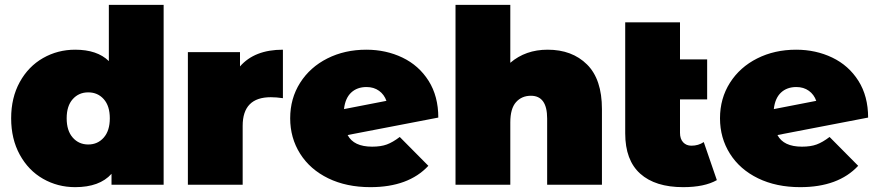

<svg xmlns="http://www.w3.org/2000/svg" viewBox="-20 -762 3622 792"><path d="M655 -742H429V-510C397 -541.3 350.7 -557 290 -557C242 -557 197.8 -545.5 157.5 -522.5C117.2 -499.5 85.2 -466.5 61.5 -423.5C37.8 -380.5 26 -330.7 26 -274C26 -217.3 37.8 -167.3 61.5 -124C85.2 -80.7 117.2 -47.5 157.5 -24.5C197.8 -1.5 242 10 290 10C357.3 10 407.3 -8.3 440 -45V0H655ZM408 -194.5C391.3 -175.5 370 -166 344 -166C318 -166 296.7 -175.5 280 -194.5C263.3 -213.5 255 -240 255 -274C255 -308 263.3 -334.3 280 -353C296.7 -371.7 318 -381 344 -381C370 -381 391.3 -371.7 408 -353C424.7 -334.3 433 -308 433 -274C433 -240 424.7 -213.5 408 -194.5Z M1147 -557C1069 -557 1010 -534 970 -488V-547H755V0H981V-243C981 -321.7 1019.7 -361 1097 -361C1112.3 -361 1129 -359.7 1147 -357Z M1575.5 -166C1559.2 -160 1539 -157 1515 -157C1464.3 -157 1430.7 -173 1414 -205L1788 -277C1788 -335.7 1774.7 -386.2 1748 -428.5C1721.3 -470.8 1685.3 -502.8 1640 -524.5C1594.7 -546.2 1545 -557 1491 -557C1431.7 -557 1378.2 -545 1330.5 -521C1282.8 -497 1245.3 -463.5 1218 -420.5C1190.7 -377.5 1177 -328.7 1177 -274C1177 -220 1190.7 -171.3 1218 -128C1245.3 -84.7 1284 -50.8 1334 -26.5C1384 -2.2 1442 10 1508 10C1612.7 10 1692.3 -19.3 1747 -78L1629 -197C1609.7 -182.3 1591.8 -172 1575.5 -166ZM1428.5 -380C1444.8 -395.3 1466 -403 1492 -403C1512 -403 1529.2 -397.8 1543.5 -387.5C1557.8 -377.2 1568 -363.3 1574 -346L1399 -312C1402.3 -342 1412.2 -364.7 1428.5 -380Z M2401.5 -496C2360.5 -536.7 2306.3 -557 2239 -557C2178.3 -557 2127 -539 2085 -503V-742H1859V0H2085V-257C2085 -295 2092.8 -322.8 2108.5 -340.5C2124.2 -358.2 2144.7 -367 2170 -367C2214.7 -367 2237 -335.7 2237 -273V0H2463V-312C2463 -394 2442.5 -455.3 2401.5 -496Z M2937 -19 2883 -176C2868.3 -166 2851.3 -161 2832 -161C2818 -161 2806.7 -165.7 2798 -175C2789.3 -184.3 2785 -197.3 2785 -214V-352H2897V-517H2785V-670H2559V-212C2559 -138 2579.7 -82.5 2621 -45.5C2662.3 -8.5 2721.3 10 2798 10C2856.7 10 2903 0.3 2937 -19Z M3348.5 -166C3332.2 -160 3312 -157 3288 -157C3237.3 -157 3203.7 -173 3187 -205L3561 -277C3561 -335.7 3547.7 -386.2 3521 -428.5C3494.3 -470.8 3458.3 -502.8 3413 -524.5C3367.7 -546.2 3318 -557 3264 -557C3204.7 -557 3151.2 -545 3103.5 -521C3055.8 -497 3018.3 -463.5 2991 -420.5C2963.7 -377.5 2950 -328.7 2950 -274C2950 -220 2963.7 -171.3 2991 -128C3018.3 -84.7 3057 -50.8 3107 -26.5C3157 -2.2 3215 10 3281 10C3385.7 10 3465.3 -19.3 3520 -78L3402 -197C3382.7 -182.3 3364.8 -172 3348.5 -166ZM3201.5 -380C3217.8 -395.3 3239 -403 3265 -403C3285 -403 3302.2 -397.8 3316.5 -387.5C3330.8 -377.2 3341 -363.3 3347 -346L3172 -312C3175.3 -342 3185.2 -364.7 3201.5 -380Z"/></svg>

Font: Montserrat Custom Black
Style: Regular
Weight: 900
Designer: Julieta Ulanovsky
Foundry: Julieta Ulanovsky
Version: Version 7.200